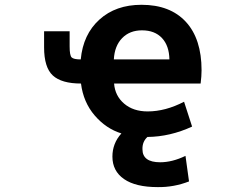

<svg xmlns="http://www.w3.org/2000/svg" viewBox="-20 -554 1040 793"><path d="M313.5 -308.6Q323.2 -412.1 390.6 -473.1Q458 -534.2 564.5 -534.2Q682.6 -534.2 747.6 -463.9Q812.5 -393.6 812.5 -263.7Q812.5 -239.3 808.6 -209H451.2Q455.1 -158.2 492.7 -126Q530.3 -93.8 589.8 -93.8Q663.1 -93.8 740.2 -133.8L773.4 -31.2Q682.6 10.7 588.9 11.7Q567.4 31.2 568.4 62.5Q568.4 116.2 641.6 116.2Q691.4 116.2 746.1 89.8L760.7 195.3Q698.2 219.7 631.8 218.8Q540 218.8 492.2 185.5Q444.3 152.3 444.3 92.8Q444.3 38.1 481.4 -2.9Q418 -22.5 371.1 -77.1Q324.2 -131.8 314.5 -209Q234.4 -209 198.2 -242.2Q162.1 -275.4 162.1 -358.4V-424.8H267.6V-362.3Q267.6 -325.2 275.9 -316.9Q284.2 -308.6 313.5 -308.6ZM679.7 -308.6Q678.7 -365.2 648.9 -397Q619.1 -428.7 566.4 -428.7Q515.6 -428.7 484.4 -396.5Q453.1 -364.3 450.2 -308.6Z"/></svg>

Font: Gen Shin Gothic Monospace Bold
Style: Bold
Weight: 700
Designer: [Source Han Sans]
Ryoko NISHIZUKA  (kana & ideographs); Paul D. Hunt (Latin, Greek & Cyrillic); Wenlong ZHANG  (bopomofo
Version: Version 1.002.20150607